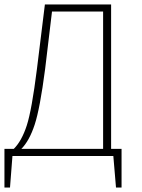

<svg xmlns="http://www.w3.org/2000/svg" viewBox="-25 -702 638 864"><path d="M475 -32H522V142H497L485 0H31L20 142H-5V-32H37Q73 -68 95.5 -137.5Q118 -207 141 -390L177 -682H475ZM439 -32V-650H209L178 -391Q155 -214 131 -141Q107 -68 71 -32Z"/></svg>

Font: Fira Sans UltraLight
Style: Regular
Weight: 200
Designer: Carrois Corporate & Edenspiekermann AG
Foundry: Carrois Corporate GbR & Edenspiekermann AG
Version: Version 4.106;PS 004.106;hotconv 1.0.70;makeotf.lib2.5.58329